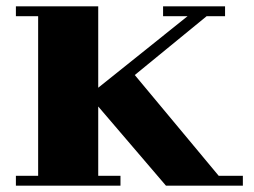

<svg xmlns="http://www.w3.org/2000/svg" viewBox="-20 -523 798 604"><path d="M289 -188V30H359V61H30V30H100V-472H30V-503H289V-247L570 -472H493V-503H688V-472H630L404 -287L668 30H744V61H502Z"/></svg>

Font: Cafe24 ClassicType
Style: Regular
Weight: 400
Designer: Cafe24 thkim, hmlim, mnelim & 4IR
Foundry: Cafe24
Version: Version 1.000